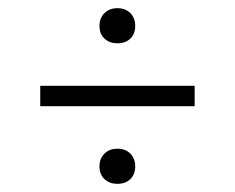

<svg xmlns="http://www.w3.org/2000/svg" viewBox="-20 -615 575 470"><path d="M267.5 -509Q248 -509 235.8 -520.5Q223.5 -532 223.5 -551.5Q223.5 -571 235.8 -583Q248 -595 267.5 -595Q287 -595 299 -583Q311 -571 311 -551.5Q311 -532 299 -520.5Q287 -509 267.5 -509ZM78.5 -355V-405H456.5V-355ZM267.5 -165Q248 -165 235.8 -176.5Q223.5 -188 223.5 -207.5Q223.5 -227 235.8 -239Q248 -251 267.5 -251Q287 -251 299 -239Q311 -227 311 -207.5Q311 -188 299 -176.5Q287 -165 267.5 -165Z"/></svg>

Font: Encode Sans Lt
Style: Regular
Weight: 300
Designer: Multiple Designers
Foundry: Impallari Type
Version: Version 3.002; ttfautohint (v1.8.3) -l 8 -r 50 -G 200 -x 14 